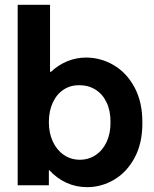

<svg xmlns="http://www.w3.org/2000/svg" viewBox="-20 -772 641 800"><path d="M53.7 -752H188.5V-472.7H192.4Q222.2 -501 259.8 -516.6Q297.4 -532.2 339.8 -532.2Q401.4 -531.7 455.1 -499.8Q508.8 -467.8 541.3 -406.5Q573.7 -345.2 573.2 -260.7Q573.7 -176.3 541.3 -115.5Q508.8 -54.7 455.8 -23.4Q402.8 7.8 342.8 7.8Q296.9 7.8 256.8 -10.5Q216.8 -28.8 186 -62.5H183.6V0H53.7ZM440.4 -262.7Q440.9 -309.1 424.6 -344.2Q408.2 -379.4 378.4 -398.2Q348.6 -417 310.5 -417Q274.4 -417.5 245.6 -398.9Q216.8 -380.4 200.2 -345.2Q183.6 -310.1 183.6 -262.7Q183.6 -217.3 200.2 -181.9Q216.8 -146.5 246.1 -126.5Q275.4 -106.4 312.5 -106.4Q350.1 -106.4 379.4 -126.5Q408.7 -146.5 424.8 -181.9Q440.9 -217.3 440.4 -262.7Z"/></svg>

Font: Reddit Sans Fudge
Style: Bold
Weight: 700
Designer: Stephen Hutchings
Foundry: Reddit
Version: Version 1.013